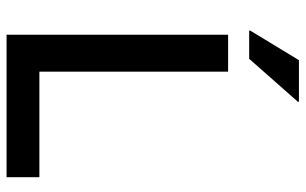

<svg xmlns="http://www.w3.org/2000/svg" viewBox="-193 -738 931 585"><g transform="rotate(90 272.5 -445.5)"><path d="M85.8 0V-675H198.3V-100H520V0ZM73.3 -739.2V-742.5L163.3 -890.8H290V-887.5L159.2 -739.2Z"/></g></svg>

Font: Funnel Sans Medium
Style: Regular
Weight: 500
Version: Version 1.000; Beta; Release 5; Build 24; ttfautohint (v1.8.